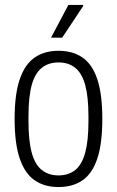

<svg xmlns="http://www.w3.org/2000/svg" viewBox="-20 -743 472 775"><path d="M216 12Q159 12 119.5 -15.5Q80 -43 59.5 -103.5Q39 -164 39 -263Q39 -362 59.5 -422.5Q80 -483 119.5 -510.5Q159 -538 216 -538Q274 -538 313.5 -510.5Q353 -483 373 -422.5Q393 -362 393 -263Q393 -164 373 -103.5Q353 -43 313.5 -15.5Q274 12 216 12ZM216 -35Q257 -35 284 -57Q311 -79 324 -127Q337 -175 337 -253V-273Q337 -352 324 -399.5Q311 -447 284 -469Q257 -491 216 -491Q176 -491 148.5 -469Q121 -447 108 -399.5Q95 -352 95 -273V-253Q95 -175 108 -127Q121 -79 148.5 -57Q176 -35 216 -35ZM186 -591 256 -723H315L316 -719L231 -591Z"/></svg>

Font: Archivo Condensed ExtraLight
Style: Regular
Weight: 250
Width: 3
Designer: Hector Gatti
Foundry: Omnibus-Type
Version: Version 2.001